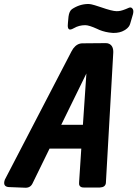

<svg xmlns="http://www.w3.org/2000/svg" viewBox="-91 -917 672 939"><path d="M402.3 -881.8Q458 -862.3 479.5 -862.3Q484.9 -862.3 489.7 -862.8Q506.8 -864.3 539.1 -878.9Q546.9 -882.3 553.2 -878.4Q564.9 -870.1 559.6 -848.6L545.9 -801.8Q541.5 -784.7 523.4 -772.5Q520 -770.5 517.1 -768.6Q496.1 -755.9 463.9 -755.9Q460.9 -755.9 457.5 -756.3Q424.8 -758.8 395.5 -770.5Q391.6 -772.5 383.8 -775.9Q344.2 -793.9 326.2 -793.9Q295.4 -793.9 270.5 -779.3Q259.8 -772.9 252.4 -772.5Q237.3 -772 241.2 -804.7L244.1 -835.9Q247.6 -862.3 260.7 -872.1Q297.9 -897 339.8 -897.5Q347.7 -897.5 356.9 -895.5Q365.7 -894 402.3 -881.8ZM208.5 -306.6H314.5L331.5 -557.6ZM151.4 -190.4 67.4 -18.6Q56.2 2.9 30.3 1L-45.9 -2Q-46.4 -2 -47.9 -2Q-79.1 -4.4 -67.4 -38.1L258.8 -666Q262.2 -672.9 267.1 -679.7Q286.1 -705.1 312.5 -705.1L424.8 -706.1Q434.1 -706.5 441.9 -703.1Q464.4 -692.9 462.9 -659.2L426.8 -21.5Q423.8 -1 397.5 0H318.4Q314.9 0 311.5 -0.5Q293 -4.4 295.9 -26.4L306.6 -190.4Z"/></svg>

Font: Allan
Style: Bold
Weight: 700
Version: Version 1.005